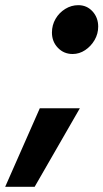

<svg xmlns="http://www.w3.org/2000/svg" viewBox="-125 -546 400 743"><path d="M156 -337Q122 -337 99 -361Q76 -385 76 -420Q76 -449 90 -473Q104 -497 127.5 -511.5Q151 -526 178 -526Q211 -526 233 -502Q255 -478 255 -443Q255 -415 241 -391Q227 -367 204.5 -352Q182 -337 156 -337ZM-105 177 29 -127H184L9 177Z"/></svg>

Font: Red Hat Text VF
Style: Italic
Weight: 400
Italic angle: -12°
Designer: Pentagram, MCKL
Foundry: Pentagram, MCKL
Version: Version 1.023